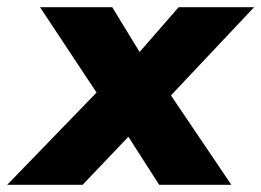

<svg xmlns="http://www.w3.org/2000/svg" viewBox="-82 -512 724 532"><path d="M-62 0 214 -285 213 -214 29 -492H229L325 -335H276L413 -492H622L360 -214L361 -293L559 0H359L250 -170L308 -169L147 0Z"/></svg>

Font: Nunito Sans 12pt Black
Style: Italic
Weight: 900
Italic angle: -9°
Designer: Vernon Adams
Foundry: Vernon Adams
Version: Version 3.101;gftools[0.9.27]